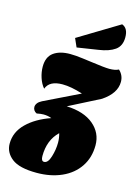

<svg xmlns="http://www.w3.org/2000/svg" viewBox="-177 -857 825 1135"><g transform="rotate(15 235.5 -289.5)"><path d="M424 -323 234 -226Q340 -222 399 -172.5Q458 -123 458 -47Q458 28 420.5 84Q383 140 316 170Q249 200 163 200Q57 200 11 164Q-35 128 -35 74Q-35 3 19.5 -50.5Q74 -104 164 -135Q141 -144 114 -144Q98 -144 73 -139Q62 -144 56 -153Q50 -162 50 -173Q50 -185 58.5 -196.5Q67 -208 85 -217L301 -322Q230 -345 177 -345Q97 -345 78 -292Q58 -315 47 -349Q36 -383 36 -416Q36 -476 73.5 -503Q111 -530 174 -530Q207 -530 252 -524Q297 -518 305 -517Q391 -505 419 -505Q455 -505 476 -516Q506 -488 506 -448Q506 -378 424 -323ZM240 -5Q240 -34 232 -61Q171 -3 171 95Q171 126 189 126Q213 126 226.5 81.5Q240 37 240 -5ZM463 -709Q463 -656 427.5 -631Q392 -606 329 -597L200 -577L177 -629L425 -779Q463 -765 463 -709Z"/></g></svg>

Font: Sansita Black Italic
Style: Regular
Weight: 900
Italic angle: -11°
Designer: Pablo Cosgaya
Foundry: Omnibus-Type
Version: Version 1.006